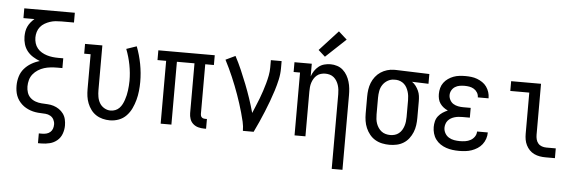

<svg xmlns="http://www.w3.org/2000/svg" viewBox="-57 -961 4114 1370"><g transform="rotate(5 2000.0 -276.0)"><path d="M250 215V145H274Q290 145 305 141Q320 137 331.5 127Q343 117 348 102.5Q353 88 353 72Q353 54 344.5 37.5Q336 21 320 12Q304 3 285.5 1.5Q267 0 249 -0.5Q231 -1 212.5 -4Q194 -7 177 -13Q160 -19 144 -28Q128 -37 114.5 -49.5Q101 -62 90.5 -77Q80 -92 73.5 -109.5Q67 -127 64.5 -145Q62 -163 62 -181Q62 -214 71.5 -246Q81 -278 102 -302.5Q123 -327 151.5 -344Q180 -361 212 -370Q186 -380 162 -395Q138 -410 121 -431.5Q104 -453 96 -480Q88 -507 88 -535Q88 -553 91 -571.5Q94 -590 102 -607Q110 -624 122 -638.5Q134 -653 148 -665H69V-735H431V-665H341Q320 -665 299.5 -663Q279 -661 259.5 -654.5Q240 -648 222 -637.5Q204 -627 191 -611Q178 -595 172 -575Q166 -555 166 -535Q166 -514 172 -494Q178 -474 191 -458Q204 -442 222 -431.5Q240 -421 259.5 -415Q279 -409 299.5 -406.5Q320 -404 341 -404H377V-334H341Q317 -334 293 -331.5Q269 -329 246.5 -322Q224 -315 203.5 -302Q183 -289 168 -270.5Q153 -252 146.5 -229Q140 -206 140 -182Q140 -160 147 -138.5Q154 -117 170 -102Q186 -87 207 -79.5Q228 -72 250 -70.5Q272 -69 294 -68Q316 -67 337 -60.5Q358 -54 376.5 -41.5Q395 -29 408 -11Q421 7 426 29Q431 51 431 73Q431 103 420.5 132Q410 161 387 180.5Q364 200 334.5 207.5Q305 215 274 215Z M746 8Q720 8 694.5 1.5Q669 -5 647.5 -19Q626 -33 610.5 -54Q595 -75 585.5 -99Q576 -123 572.5 -148.5Q569 -174 569 -200V-450H523V-520H647V-200Q647 -176 651 -152Q655 -128 667 -107.5Q679 -87 700.5 -74.5Q722 -62 745 -62Q763 -62 779.5 -68.5Q796 -75 808 -87.5Q820 -100 828 -115.5Q836 -131 841.5 -147.5Q847 -164 851 -181Q855 -198 857 -215Q859 -232 860.5 -249.5Q862 -267 862 -285Q862 -342 851 -399Q840 -456 819 -510L892 -535Q915 -475 927 -411.5Q939 -348 939 -284Q939 -252 935.5 -219Q932 -186 923.5 -154.5Q915 -123 901 -93Q887 -63 864 -39Q841 -15 810 -3.5Q779 8 746 8Z M1421 8Q1400 8 1379.5 2.5Q1359 -3 1343 -17Q1327 -31 1320 -51.5Q1313 -72 1313 -93V-450H1187V0H1110V-450H1048V-520H1452V-450H1390V-93Q1390 -87 1392 -81Q1394 -75 1398.5 -70.5Q1403 -66 1409 -64Q1415 -62 1421 -62H1436V8Z M1699 0Q1699 -33 1691.5 -65Q1684 -97 1675 -129Q1666 -161 1656 -192Q1646 -223 1635 -254Q1624 -285 1612 -315.5Q1600 -346 1587 -376.5Q1574 -407 1560 -436.5Q1546 -466 1531 -495L1600 -528Q1625 -481 1646 -432.5Q1667 -384 1686.5 -334.5Q1706 -285 1723 -234.5Q1740 -184 1754 -133Q1765 -160 1776.5 -187Q1788 -214 1798.5 -241.5Q1809 -269 1818 -296.5Q1827 -324 1835 -352.5Q1843 -381 1848.5 -410Q1854 -439 1854 -468V-520H1931V-468Q1931 -427 1922 -386.5Q1913 -346 1900.5 -306.5Q1888 -267 1873.5 -228Q1859 -189 1843.5 -151Q1828 -113 1811 -75Q1794 -37 1776 0Z M2354 215V-320Q2354 -336 2352 -352.5Q2350 -369 2345 -384.5Q2340 -400 2331.5 -414Q2323 -428 2310.5 -438.5Q2298 -449 2282 -453.5Q2266 -458 2250 -458Q2234 -458 2218 -453.5Q2202 -449 2189.5 -438.5Q2177 -428 2168.5 -414Q2160 -400 2155 -384.5Q2150 -369 2148.5 -352.5Q2147 -336 2147 -320V0H2069V-450H2023V-520H2147V-429Q2154 -450 2166.5 -469Q2179 -488 2196.5 -502Q2214 -516 2236 -522Q2258 -528 2281 -528Q2305 -528 2328.5 -520.5Q2352 -513 2370 -497Q2388 -481 2400 -460Q2412 -439 2419 -415.5Q2426 -392 2428.5 -368Q2431 -344 2431 -320V215ZM2236 -578 2187 -622 2320 -767 2380 -713Z M2749 8Q2723 8 2696.5 2.5Q2670 -3 2647 -16.5Q2624 -30 2607 -51Q2590 -72 2579.5 -96.5Q2569 -121 2565 -147Q2561 -173 2561 -200V-320Q2561 -346 2564.5 -371Q2568 -396 2577.5 -420Q2587 -444 2603 -464.5Q2619 -485 2640 -499Q2661 -513 2686 -520.5Q2711 -528 2736 -528Q2740 -528 2743.5 -528Q2747 -528 2750 -528L2989 -520V-450L2871 -454Q2887 -443 2898.5 -427.5Q2910 -412 2918 -394.5Q2926 -377 2928.5 -358Q2931 -339 2931 -320V-200Q2931 -174 2927.5 -148Q2924 -122 2914 -97.5Q2904 -73 2888 -52Q2872 -31 2849.5 -17Q2827 -3 2801 2.5Q2775 8 2749 8ZM2749 -62Q2765 -62 2781 -66.5Q2797 -71 2810 -81.5Q2823 -92 2831.5 -106Q2840 -120 2845 -135.5Q2850 -151 2852 -167.5Q2854 -184 2854 -200V-320Q2854 -336 2852 -351.5Q2850 -367 2845.5 -381.5Q2841 -396 2833.5 -410Q2826 -424 2814.5 -434.5Q2803 -445 2788.5 -451Q2774 -457 2759 -458H2750Q2748 -458 2746 -458Q2744 -458 2742 -458Q2718 -458 2696.5 -445.5Q2675 -433 2661.5 -413Q2648 -393 2643.5 -368.5Q2639 -344 2639 -320V-200Q2639 -183 2641 -166.5Q2643 -150 2648.5 -134.5Q2654 -119 2663.5 -105Q2673 -91 2686 -81Q2699 -71 2715.5 -66.5Q2732 -62 2749 -62Z M3247 8Q3224 8 3200.5 5Q3177 2 3155 -5.5Q3133 -13 3113.5 -26Q3094 -39 3080 -58Q3066 -77 3059.5 -100Q3053 -123 3053 -146Q3053 -167 3058 -187.5Q3063 -208 3076 -224.5Q3089 -241 3106.5 -252.5Q3124 -264 3143 -272Q3127 -279 3112.5 -290Q3098 -301 3087.5 -316Q3077 -331 3073 -348.5Q3069 -366 3069 -384Q3069 -406 3074.5 -427Q3080 -448 3093 -465.5Q3106 -483 3124 -495.5Q3142 -508 3162 -515.5Q3182 -523 3204 -525.5Q3226 -528 3247 -528Q3268 -528 3289.5 -525.5Q3311 -523 3331 -515.5Q3351 -508 3369 -496Q3387 -484 3399.5 -466.5Q3412 -449 3418.5 -428.5Q3425 -408 3425 -387Q3425 -386 3425 -385Q3425 -384 3425 -384H3348Q3348 -384 3348 -384.5Q3348 -385 3348 -385Q3348 -403 3338.5 -418.5Q3329 -434 3314 -443Q3299 -452 3282 -455Q3265 -458 3247 -458Q3229 -458 3211.5 -455Q3194 -452 3179 -442.5Q3164 -433 3155 -417Q3146 -401 3146 -383Q3146 -365 3155 -348Q3164 -331 3179.5 -321.5Q3195 -312 3213.5 -308.5Q3232 -305 3250 -305H3304V-235H3250Q3236 -235 3222 -233.5Q3208 -232 3194.5 -228Q3181 -224 3169 -217Q3157 -210 3148 -199.5Q3139 -189 3134.5 -175Q3130 -161 3130 -148Q3130 -127 3140.5 -108.5Q3151 -90 3168.5 -79.5Q3186 -69 3206.5 -65.5Q3227 -62 3247 -62Q3267 -62 3286.5 -65Q3306 -68 3323.5 -77.5Q3341 -87 3352.5 -104Q3364 -121 3364 -141Q3364 -141 3364 -141Q3364 -141 3364 -141H3441Q3441 -141 3441 -140.5Q3441 -140 3441 -140Q3441 -117 3433.5 -95Q3426 -73 3412 -55Q3398 -37 3378.5 -24.5Q3359 -12 3337.5 -4.5Q3316 3 3293 5.5Q3270 8 3247 8Z M3866 0Q3845 0 3824.5 -3.5Q3804 -7 3785 -16Q3766 -25 3751.5 -40Q3737 -55 3727.5 -74Q3718 -93 3714.5 -113.5Q3711 -134 3711 -155V-450H3575V-520H3789V-155Q3789 -138 3793 -122Q3797 -106 3807.5 -93.5Q3818 -81 3834 -75.5Q3850 -70 3866 -70H3934V0Z"/></g></svg>

Font: Iosevka Slab
Style: Regular
Weight: 400
Monospace: yes
Designer: Belleve Invis
Foundry: Belleve Invis
Version: Version 11.2.4; ttfautohint (v1.8.3)